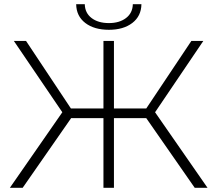

<svg xmlns="http://www.w3.org/2000/svg" viewBox="-20 -895 1036 915"><path d="M499 -753Q429 -753 386.5 -785.5Q344 -818 343 -875H384Q385 -833 416.5 -809Q448 -785 499 -785Q549 -785 580.5 -809Q612 -833 613 -875H654Q653 -818 610.5 -785.5Q568 -753 499 -753ZM908 0 677 -332H523V0H473V-332H319L88 0H27L277 -360L46 -700H104L318 -378H473V-700H523V-378H677L892 -700H949L719 -360L969 0Z"/></svg>

Font: mBank Light
Style: Regular
Weight: 300
Designer: Julieta Ulanovsky
Foundry: Julieta Ulanovsky
Version: Version 7.200;PS 007.200;hotconv 1.0.88;makeotf.lib2.5.64775